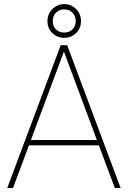

<svg xmlns="http://www.w3.org/2000/svg" viewBox="-20 -936 637 956"><path d="M472.2 -212.4H124L44.9 0H16.1L282.2 -710.9H314.5L580.6 0H551.8ZM133.8 -238.8H462.4L298.3 -679.2ZM299.8 -915.5Q335 -915.5 359.1 -890.6Q383.3 -865.7 383.3 -830.6Q383.3 -795.4 359.1 -771.5Q335 -747.6 299.8 -747.6Q266.1 -747.6 241.2 -770.8Q216.3 -793.9 216.3 -830.6Q216.3 -867.2 241 -891.4Q265.6 -915.5 299.8 -915.5ZM242.7 -830.6Q242.7 -805.2 258.8 -789.6Q274.9 -773.9 299.8 -773.9Q324.7 -773.9 340.8 -789.6Q356.9 -805.2 356.9 -830.6Q356.9 -856.9 340.8 -873Q324.7 -889.2 299.8 -889.2Q274.9 -889.2 258.8 -873Q242.7 -856.9 242.7 -830.6Z"/></svg>

Font: RobotoDraft Thin
Style: Regular
Weight: 250
Version: Version 2.001153; 2014